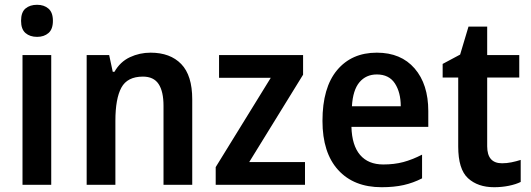

<svg xmlns="http://www.w3.org/2000/svg" viewBox="-20 -772 2220 802"><path d="M135 -752Q164 -752 182.5 -736Q201 -720 201 -685Q201 -650 182.5 -634Q164 -618 135 -618Q105 -618 86.5 -634Q68 -650 68 -685Q68 -721 86.5 -736.5Q105 -752 135 -752ZM194 -542V0H74V-542Z M609 -552Q691 -552 737 -504.5Q783 -457 783 -357V0H663V-330Q663 -390 642.5 -421Q622 -452 577 -452Q512 -452 487 -406Q462 -360 462 -267V0H342V-542H436L451 -472H458Q482 -514 522.5 -533Q563 -552 609 -552Z M1254 0H881V-74L1111 -447H895V-542H1246V-460L1021 -95H1254Z M1554 -552Q1655 -552 1712 -486Q1769 -420 1769 -308V-242H1448Q1450 -165 1484 -125Q1518 -85 1581 -85Q1627 -85 1664.5 -95Q1702 -105 1743 -126V-27Q1706 -8 1666 1Q1626 10 1574 10Q1458 10 1392.5 -62Q1327 -134 1327 -267Q1327 -406 1388 -479Q1449 -552 1554 -552ZM1554 -461Q1509 -461 1481.5 -428.5Q1454 -396 1450 -328H1654Q1654 -386 1629.5 -423.5Q1605 -461 1554 -461Z M2077 -90Q2097 -90 2116.5 -94Q2136 -98 2155 -104V-12Q2135 -2 2105.5 4Q2076 10 2044 10Q1976 10 1935 -27.5Q1894 -65 1894 -160V-448H1829V-505L1902 -544L1937 -661H2015V-542H2149V-448H2015V-161Q2015 -90 2077 -90Z"/></svg>

Font: Noto Sans Sinhala SemiCondensed SemiBold
Style: Regular
Weight: 600
Width: 4
Designer: Jelle Bosma - Monotype Design Team
Foundry: Monotype Imaging Inc.
Version: Version 2.006; ttfautohint (v1.8.4.7-5d5b)